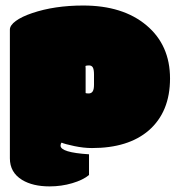

<svg xmlns="http://www.w3.org/2000/svg" viewBox="-20 -663 633 692"><path d="M300.8 -106.9Q198.2 -113.3 198.2 -138.2Q198.2 -145 202.1 -148.9Q213.9 -143.6 247.8 -136.5Q281.7 -129.4 311.5 -129.4Q442.4 -129.4 516.1 -192.9Q592.8 -259.8 592.8 -380.1Q592.8 -500.5 507.8 -571.8Q422.9 -643.1 279.8 -643.1Q176.3 -643.1 95.7 -615.7Q58.1 -603 36.9 -587.4Q15.6 -571.8 15.6 -556.2V-92.3Q15.6 -41.5 59.6 -14.6Q98.1 8.8 158.7 8.8Q201.2 8.8 240.2 -2.7Q279.3 -14.2 300.8 -32.2ZM288.6 -327.6V-417Q288.6 -422.9 288.1 -425.3Q291.5 -427.2 301 -427.2Q310.5 -427.2 314.7 -419.7Q318.8 -412.1 318.8 -394.5V-357.4Q318.8 -340.8 314 -333.5Q309.1 -326.2 299.8 -326.2Q290.5 -326.2 288.6 -327.6Z"/></svg>

Font: Friends & Family
Style: Regular
Weight: 400
Designer: Sarang Kulkarni, Maithili Shingre, Noopur Datye
Foundry: Ek Type
Version: Version 1.000;hotconv 1.0.117;makeotfexe 2.5.65602